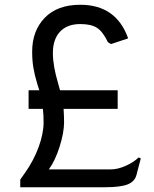

<svg xmlns="http://www.w3.org/2000/svg" viewBox="-20 -786 646 806"><path d="M571 -121 553 -52Q546 -24 516 -12Q486 0 421 0H65V-32L86 -62Q122 -113 142.5 -169.5Q163 -226 163 -273Q163 -304 160 -329H100V-407H145L137 -432Q125 -472 120 -502.5Q115 -533 115 -569Q115 -657 168 -711.5Q221 -766 317 -766Q468 -766 518 -625L446 -601L433 -609Q412 -653 387.5 -669Q363 -685 317 -685Q262 -685 232 -653Q202 -621 202 -563Q202 -510 224 -436L232 -407H474V-329H247Q249 -295 249 -273Q249 -229 230 -169.5Q211 -110 185 -75H446Q474 -75 507 -89.5Q540 -104 562 -125Z"/></svg>

Font: Farro Light
Style: Regular
Weight: 300
Designer: Aceler Chua
Foundry: Grayscale Limited
Version: Version 1.101